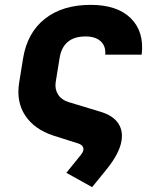

<svg xmlns="http://www.w3.org/2000/svg" viewBox="-20 -580 640 790"><path d="M253 131 313 57Q321 47 323 38Q326 18 301 10L200 -22Q121 -48 83.5 -105Q46 -162 59 -241L75 -340Q92 -445 164.5 -502.5Q237 -560 353 -560Q462 -560 518 -505Q574 -450 563 -355H413Q416 -390 394.5 -410Q373 -430 332 -430Q239 -430 225 -340L209 -241Q205 -213 219 -191Q233 -169 262 -160L394 -120Q444 -105 465.5 -74Q487 -43 480 -1Q472 50 420 115L359 190Z"/></svg>

Font: JetBrains Mono ExtraBold
Style: Italic
Weight: 800
Italic angle: -9°
Monospace: yes
Designer: Philipp Nurullin, Konstantin Bulenkov
Foundry: JetBrains
Version: Version 2.305; ttfautohint (v1.8.4.7-5d5b)